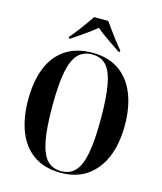

<svg xmlns="http://www.w3.org/2000/svg" viewBox="-135 -1028 957 1136"><g transform="rotate(15 344.0 -460.5)"><path d="M345 10Q245 10 179 -36Q113 -82 80.5 -165Q48 -248 48 -359Q48 -471 80.5 -553Q113 -635 179.5 -680Q246 -725 346 -725Q441 -725 506.5 -680.5Q572 -636 606 -553.5Q640 -471 640 -358Q640 -246 605.5 -163.5Q571 -81 505.5 -35.5Q440 10 345 10ZM345 0Q398 0 430.5 -34.5Q463 -69 478 -148Q493 -227 493 -358Q493 -490 478.5 -568Q464 -646 432 -680.5Q400 -715 346 -715Q292 -715 259 -680.5Q226 -646 211 -568Q196 -490 196 -358Q196 -227 211 -148.5Q226 -70 258.5 -35Q291 0 345 0ZM186 -781Q203 -800 223.5 -826.5Q244 -853 264 -881Q284 -909 299 -931H385Q401 -909 421 -881Q441 -853 461.5 -826.5Q482 -800 499 -781V-771H490Q460 -792 417.5 -820.5Q375 -849 342 -877Q309 -849 267 -820.5Q225 -792 195 -771H186Z"/></g></svg>

Font: Noto Serif Display Condensed
Style: Bold
Weight: 700
Width: 3
Designer: Monotype Design Team
Foundry: Monotype Imaging Inc.
Version: Version 2.009